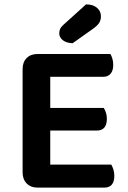

<svg xmlns="http://www.w3.org/2000/svg" viewBox="-20 -853 585 875"><path d="M152 2Q120 2 101.5 -17Q83 -36 83 -68V-538Q83 -570 101.5 -588.5Q120 -607 152 -607H483Q488 -599 492 -586Q496 -573 496 -557Q496 -531 484 -517Q472 -503 451 -503H209V-361H453Q458 -353 462.5 -340.5Q467 -328 467 -312Q467 -258 421 -258H209V-103H487Q492 -95 496.5 -81.5Q501 -68 501 -52Q501 2 455 2ZM372 -833Q404 -833 422 -817.5Q440 -802 440 -779Q440 -762 432.5 -749.5Q425 -737 404 -722L311 -656Q282 -657 266 -670Q250 -683 250 -701Q250 -712 254 -721Q258 -730 269 -740Z"/></svg>

Font: Baloo Da 2 SemiBold
Style: Regular
Weight: 600
Designer: Noopur Datye, Sulekha Rajkumar and Ek Type
Foundry: Ek Type
Version: Version 1.640;hotconv 1.0.111;makeotfexe 2.5.65597; ttfautoh